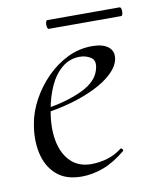

<svg xmlns="http://www.w3.org/2000/svg" viewBox="-65 -559 508 623"><g transform="rotate(-10 188.5 -247.5)"><path d="M155.2 12Q102 12 71.5 -15.8Q41 -43.6 31.5 -88.6Q22 -133.6 31.8 -185Q38.2 -222.4 58.8 -260.5Q79.4 -298.6 110.2 -329.9Q141 -361.2 179.2 -380.1Q217.4 -399 260.4 -399Q296.6 -399 314.3 -384.6Q332 -370.2 327.6 -345Q323 -321.4 300.2 -299.4Q277.4 -277.4 241.1 -259.6Q204.8 -241.8 160.3 -229.1Q115.8 -216.4 68.2 -210.6L70.2 -223.6Q146.8 -234.6 199.2 -259.3Q251.6 -284 261 -324Q268.2 -350.8 252.1 -361.4Q236 -372 215.6 -372Q182.2 -372 156.9 -351.1Q131.6 -330.2 115.7 -295.2Q99.8 -260.2 92.8 -218Q82.4 -162.2 90.6 -118.2Q98.8 -74.2 124.8 -48.3Q150.8 -22.4 193.4 -22.4Q217.2 -22.4 243.3 -29.4Q269.4 -36.4 293.8 -55Q296.6 -57 300.1 -53Q303.6 -49 300.8 -46.2Q262.8 -14.8 226.7 -1.4Q190.6 12 155.2 12ZM132.8 -478.6Q129.2 -478.6 127.5 -485.8Q125.8 -493 127.5 -500.2Q129.2 -507.4 132.8 -507.4H370.4Q375 -507.4 376.3 -500.2Q377.6 -493 376.3 -485.8Q375 -478.6 370.4 -478.6Z"/></g></svg>

Font: Cormorant Light
Style: Italic
Weight: 300
Italic angle: -10°
Designer: Christian Thalmann (Catharsis Fonts)
Foundry: Catharsis Fonts
Version: Version 4.000